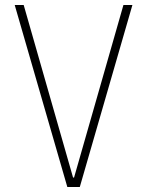

<svg xmlns="http://www.w3.org/2000/svg" viewBox="-20 -750 590 770"><path d="M250 0 39 -730H75L273 -38H277L475 -730H511L300 0Z"/></svg>

Font: M PLUS Code Latin SemiExpanded ExtraLight
Style: Regular
Weight: 250
Width: 6
Designer: Coji Morishita
Foundry: UNDERFOREST DESIGN
Version: Version 1.002; ttfautohint (v1.8.3)